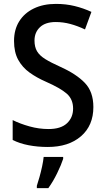

<svg xmlns="http://www.w3.org/2000/svg" viewBox="-20 -744 541 985"><path d="M459 -195Q459 -100 395.5 -45Q332 10 225 10Q173 10 126.5 1Q80 -8 45 -26V-128Q83 -109 131.5 -95.5Q180 -82 229 -82Q292 -82 323.5 -111.5Q355 -141 355 -187Q355 -235 322.5 -263.5Q290 -292 215 -325Q169 -345 132 -371.5Q95 -398 73.5 -437Q52 -476 52 -534Q52 -592 78.5 -634.5Q105 -677 153.5 -700.5Q202 -724 267 -724Q318 -724 363 -713Q408 -702 449 -683L416 -593Q378 -611 341 -621Q304 -631 266 -631Q213 -631 185 -604.5Q157 -578 157 -536Q157 -503 170 -481Q183 -459 212 -441Q241 -423 290 -401Q372 -364 415.5 -318.5Q459 -273 459 -195ZM304 71Q294 102 273 145Q252 188 228 221H169V209Q175 191 182.5 164.5Q190 138 196 110Q202 82 204 61H304Z"/></svg>

Font: Noto Sans Telugu SemiCondensed Medium
Style: Regular
Weight: 500
Width: 4
Designer: Jelle Bosma - Monotype Design Team
Foundry: Monotype Imaging Inc.
Version: Version 2.005; ttfautohint (v1.8.4.7-5d5b)